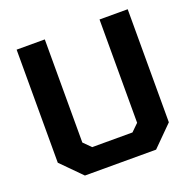

<svg xmlns="http://www.w3.org/2000/svg" viewBox="-129 -868 1003 999"><g transform="rotate(-20 372.5 -368.5)"><path d="M175 0 65 -111V-737H221V-166L261 -126H484L524 -165V-737H680V-111L569 0Z"/></g></svg>

Font: Tomorrow SemiBold
Style: Regular
Weight: 600
Designer: Tony de Marco, Monica Rizzolli
Foundry: Just in Type
Version: Version 2.002